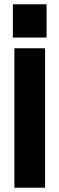

<svg xmlns="http://www.w3.org/2000/svg" viewBox="-20 -875 277 895"><path d="M40 -855H197V-700H40ZM47 -650H190V0H47Z"/></svg>

Font: Overused Grotesk
Style: Bold
Weight: 700
Version: Version 0.003